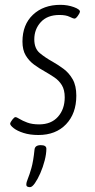

<svg xmlns="http://www.w3.org/2000/svg" viewBox="-20 -550 393 795"><path d="M139 9Q104 9 77.5 0.5Q51 -8 36.5 -19.5Q22 -31 22 -38Q23 -44 31 -54.5Q39 -65 44 -65Q49 -65 61 -57.5Q73 -50 93 -42.5Q113 -35 142 -35Q192 -35 220 -66.5Q248 -98 248 -147Q248 -178 236 -197.5Q224 -217 204.5 -230Q185 -243 164 -255Q142 -267 121 -282.5Q100 -298 86.5 -320.5Q73 -343 73 -378Q73 -448 116.5 -489Q160 -530 230 -530Q260 -530 286 -520.5Q312 -511 311 -501Q310 -495 302 -484Q294 -473 289 -473Q283 -473 268 -480.5Q253 -488 226 -488Q176 -488 149 -458.5Q122 -429 122 -387Q122 -349 145 -330Q168 -311 197 -295Q220 -282 243 -265Q266 -248 281 -221.5Q296 -195 296 -154Q296 -80 253.5 -35.5Q211 9 139 9ZM104 225Q99 225 94 223Q89 221 89 214Q89 205 95.5 189.5Q102 174 110 146Q118 118 123 69Q125 51 149 51Q172 51 172 66Q172 87 165 114.5Q158 142 147 167Q136 192 124.5 208.5Q113 225 104 225Z"/></svg>

Font: Asap Condensed Condensed ExtraLight
Style: Italic
Weight: 200
Width: 3
Italic angle: -6°
Designer: Pablo Cosgaya
Foundry: Omnibus-Type
Version: Version 3.001; ttfautohint (v1.8.4.7-5d5b)